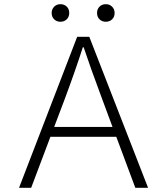

<svg xmlns="http://www.w3.org/2000/svg" viewBox="-20 -898 784 918"><path d="M349 -722H407L688 0H627L536 -244H221L129 0H71ZM444 -836Q444 -855 456 -866.5Q468 -878 486 -878Q504 -878 516 -866Q528 -854 528 -836Q528 -817 516 -805.5Q504 -794 486 -794Q468 -794 456 -805.5Q444 -817 444 -836ZM227 -836Q227 -854 239 -866Q251 -878 269 -878Q287 -878 299 -866.5Q311 -855 311 -836Q311 -817 299 -805.5Q287 -794 269 -794Q251 -794 239 -805.5Q227 -817 227 -836ZM518 -291 469 -423 462 -442Q413 -573 380 -672H376Q343 -568 289 -423L239 -291Z"/></svg>

Font: Nebula Sans Light
Style: Regular
Weight: 300
Designer: Paul D. Hunt for Adobe (as Source Sans)
Foundry: Nebula Entertainment & Broadcasting LLC
Version: Version 1.010